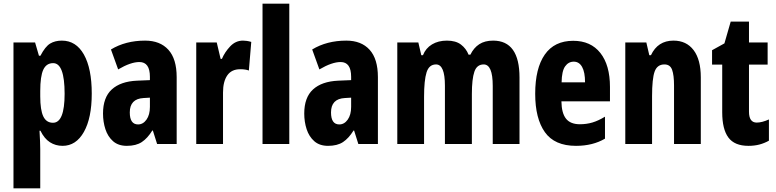

<svg xmlns="http://www.w3.org/2000/svg" viewBox="-20 -780 4202 1040"><path d="M315 -560Q392 -560 434.5 -484.5Q477 -409 477 -273Q477 -141 434.5 -65.5Q392 10 319 10Q281 10 250.5 -9.5Q220 -29 199 -72H194Q198 -4 198 27V240H53V-550H170L191 -478H199Q225 -528 251.5 -544Q278 -560 315 -560ZM268 -438Q231 -438 214.5 -402.5Q198 -367 198 -287V-258Q198 -184 214.5 -149.5Q231 -115 267 -115Q330 -115 330 -272Q330 -438 268 -438Z M766 -560Q847 -560 892 -510.5Q937 -461 937 -362V0H831L808 -73H805Q779 -31 748 -10.5Q717 10 667 10Q621 10 592.5 -15Q564 -40 551 -80Q538 -120 538 -165Q538 -252 585.5 -295.5Q633 -339 722 -343L792 -346V-364Q792 -444 735 -444Q688 -444 620 -404L581 -512Q660 -560 766 -560ZM758 -249Q683 -245 683 -171Q683 -106 728 -106Q755 -106 773.5 -132Q792 -158 792 -201V-251Z M1296 -560Q1306 -560 1316.5 -558.5Q1327 -557 1341 -553L1328 -398Q1310 -405 1281 -405Q1234 -405 1211 -371.5Q1188 -338 1188 -279V0H1043V-550H1154L1175 -461H1182Q1197 -497 1226.5 -528.5Q1256 -560 1296 -560Z M1547 0H1402V-760H1547Z M1856 -560Q1937 -560 1982 -510.5Q2027 -461 2027 -362V0H1921L1898 -73H1895Q1869 -31 1838 -10.5Q1807 10 1757 10Q1711 10 1682.5 -15Q1654 -40 1641 -80Q1628 -120 1628 -165Q1628 -252 1675.5 -295.5Q1723 -339 1812 -343L1882 -346V-364Q1882 -444 1825 -444Q1778 -444 1710 -404L1671 -512Q1750 -560 1856 -560ZM1848 -249Q1773 -245 1773 -171Q1773 -106 1818 -106Q1845 -106 1863.5 -132Q1882 -158 1882 -201V-251Z M2651 -560Q2794 -560 2794 -360V0H2649V-315Q2649 -431 2600 -431Q2563 -431 2549.5 -391.5Q2536 -352 2536 -271V0H2390V-316Q2390 -431 2342 -431Q2304 -431 2290.5 -388Q2277 -345 2277 -255V0H2132V-550H2246L2262 -481H2271Q2286 -519 2320 -539.5Q2354 -560 2401 -560Q2449 -560 2477 -538.5Q2505 -517 2518 -484H2528Q2546 -521 2576 -540.5Q2606 -560 2651 -560Z M3085 -559Q3180 -559 3232 -493Q3284 -427 3284 -309V-231H3021Q3022 -167 3046 -137Q3070 -107 3121 -107Q3157 -107 3189 -116.5Q3221 -126 3257 -148V-29Q3191 10 3100 10Q2984 10 2931.5 -64Q2879 -138 2879 -272Q2879 -410 2931 -484.5Q2983 -559 3085 -559ZM3088 -446Q3059 -446 3041 -420.5Q3023 -395 3022 -334H3149Q3149 -389 3133 -417.5Q3117 -446 3088 -446Z M3628 -560Q3698 -560 3737 -508.5Q3776 -457 3776 -361V0H3631V-317Q3631 -373 3620.5 -402Q3610 -431 3579 -431Q3540 -431 3526 -392.5Q3512 -354 3512 -258V0H3367V-550H3481L3497 -481H3506Q3543 -560 3628 -560Z M4079 -116Q4107 -116 4145 -133V-18Q4120 -4 4093 3Q4066 10 4034 10Q3959 10 3925.5 -35Q3892 -80 3892 -172V-430H3837V-508L3904 -545L3938 -663H4037V-550H4138V-430H4037V-175Q4037 -116 4079 -116Z"/></svg>

Font: Noto Sans Arabic ExtCond ExtBd
Style: Regular
Weight: 800
Width: 2
Designer: Monotype Design Team, Nadine Chahine, Nizar Qandah and Khaled Hosny
Foundry: Monotype Imaging Inc.
Version: Version 2.012; ttfautohint (v1.8.4.7-5d5b)